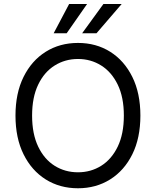

<svg xmlns="http://www.w3.org/2000/svg" viewBox="-20 -958 801 987"><path d="M701.7 -363.8Q701.7 -248.5 660.2 -164.8Q618.7 -81.1 546.1 -35.6Q473.6 9.8 380.9 9.8Q287.6 9.8 215.1 -35.6Q142.6 -81.1 101.1 -164.8Q59.6 -248.5 59.6 -363.8Q59.6 -479 101.1 -562.7Q142.6 -646.5 215.1 -691.9Q287.6 -737.3 380.9 -737.3Q474.1 -737.3 546.4 -691.9Q618.7 -646.5 660.2 -562.7Q701.7 -479 701.7 -363.8ZM616.7 -363.8Q616.7 -458 585.2 -522.9Q553.7 -587.9 500.2 -621.3Q446.8 -654.8 380.9 -654.8Q314.9 -654.8 261.2 -621.3Q207.5 -587.9 176.3 -522.9Q145 -458 145 -363.8Q145 -269.5 176.3 -204.3Q207.5 -139.2 261 -105.7Q314.5 -72.3 380.9 -72.3Q446.8 -72.3 500.2 -105.7Q553.7 -139.2 585.2 -204.3Q616.7 -269.5 616.7 -363.8ZM402.3 -787.1 511.7 -937.5H605.5L476.1 -787.1ZM255.9 -787.1 335.4 -937.5H427.7L322.8 -787.1Z"/></svg>

Font: Sahel VF Regular
Style: Regular
Weight: 400
Foundry: Saber Rastikerdar (saber.rastikerdar@gmail.com)
Version: Version 3.4.0